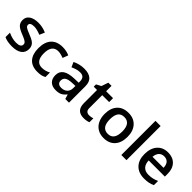

<svg xmlns="http://www.w3.org/2000/svg" viewBox="200 -1885 3020 3020"><g transform="rotate(45 1710.5 -375.0)"><path d="M444.8 -153.8Q444.8 -74.7 387.2 -32.5Q329.6 9.8 222.2 9.8Q114.3 9.8 48.8 -22.9V-122.1Q144 -78.1 226.1 -78.1Q332 -78.1 332 -142.1Q332 -162.6 320.3 -176.3Q308.6 -189.9 281.7 -204.6Q254.9 -219.2 207 -237.8Q113.8 -273.9 80.8 -310.1Q47.9 -346.2 47.9 -403.8Q47.9 -473.1 103.8 -511.5Q159.7 -549.8 255.9 -549.8Q351.1 -549.8 436 -511.2L398.9 -424.8Q311.5 -460.9 252 -460.9Q161.1 -460.9 161.1 -409.2Q161.1 -383.8 184.8 -366.2Q208.5 -348.6 288.1 -317.9Q355 -292 385.3 -270.5Q415.5 -249 430.2 -220.9Q444.8 -192.9 444.8 -153.8Z M786.6 9.8Q664.1 9.8 600.3 -61.8Q536.6 -133.3 536.6 -267.1Q536.6 -403.3 603.3 -476.6Q669.9 -549.8 795.9 -549.8Q881.3 -549.8 949.7 -518.1L915 -425.8Q842.3 -454.1 794.9 -454.1Q654.8 -454.1 654.8 -268.1Q654.8 -177.2 689.7 -131.6Q724.6 -85.9 792 -85.9Q868.7 -85.9 937 -124V-23.9Q906.2 -5.9 871.3 2Q836.4 9.8 786.6 9.8Z M1401.9 0 1378.9 -75.2H1375Q1335.9 -25.9 1296.4 -8.1Q1256.8 9.8 1194.8 9.8Q1115.2 9.8 1070.6 -33.2Q1025.9 -76.2 1025.9 -154.8Q1025.9 -238.3 1087.9 -280.8Q1149.9 -323.2 1276.9 -327.1L1370.1 -330.1V-358.9Q1370.1 -410.6 1345.9 -436.3Q1321.8 -461.9 1271 -461.9Q1229.5 -461.9 1191.4 -449.7Q1153.3 -437.5 1118.2 -420.9L1081.1 -502.9Q1125 -525.9 1177.2 -537.8Q1229.5 -549.8 1275.9 -549.8Q1378.9 -549.8 1431.4 -504.9Q1483.9 -460 1483.9 -363.8V0ZM1231 -78.1Q1293.5 -78.1 1331.3 -113Q1369.1 -147.9 1369.1 -210.9V-257.8L1299.8 -254.9Q1218.8 -252 1181.9 -227.8Q1145 -203.6 1145 -153.8Q1145 -117.7 1166.5 -97.9Q1188 -78.1 1231 -78.1Z M1845.2 -83Q1887.2 -83 1929.2 -96.2V-9.8Q1910.2 -1.5 1880.1 4.2Q1850.1 9.8 1817.9 9.8Q1654.8 9.8 1654.8 -162.1V-453.1H1581.1V-503.9L1660.2 -545.9L1699.2 -660.2H1770V-540H1923.8V-453.1H1770V-164.1Q1770 -122.6 1790.8 -102.8Q1811.5 -83 1845.2 -83Z M2516.1 -271Q2516.1 -138.7 2448.2 -64.5Q2380.4 9.8 2259.3 9.8Q2183.6 9.8 2125.5 -24.4Q2067.4 -58.6 2036.1 -122.6Q2004.9 -186.5 2004.9 -271Q2004.9 -402.3 2072.3 -476.1Q2139.6 -549.8 2262.2 -549.8Q2379.4 -549.8 2447.8 -474.4Q2516.1 -398.9 2516.1 -271ZM2123 -271Q2123 -84 2261.2 -84Q2397.9 -84 2397.9 -271Q2397.9 -456.1 2260.3 -456.1Q2188 -456.1 2155.5 -408.2Q2123 -360.4 2123 -271Z M2762.7 0H2647.9V-759.8H2762.7Z M3162.6 9.8Q3036.6 9.8 2965.6 -63.7Q2894.5 -137.2 2894.5 -266.1Q2894.5 -398.4 2960.4 -474.1Q3026.4 -549.8 3141.6 -549.8Q3248.5 -549.8 3310.5 -484.9Q3372.6 -419.9 3372.6 -306.2V-244.1H3012.7Q3015.1 -165.5 3055.2 -123.3Q3095.2 -81.1 3168 -81.1Q3215.8 -81.1 3257.1 -90.1Q3298.3 -99.1 3345.7 -120.1V-26.9Q3303.7 -6.8 3260.7 1.5Q3217.8 9.8 3162.6 9.8ZM3141.6 -462.9Q3086.9 -462.9 3054 -428.2Q3021 -393.6 3014.6 -327.1H3259.8Q3258.8 -394 3227.5 -428.5Q3196.3 -462.9 3141.6 -462.9Z"/></g></svg>

Font: f0_53748          
Style: Regular
Weight: 600
Foundry: Ascender Corporation
Version: Version 1.10